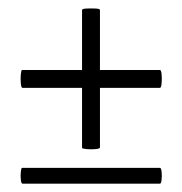

<svg xmlns="http://www.w3.org/2000/svg" viewBox="-20 -442 438 461"><path d="M34 -1Q31 -1 30 -10.5Q29 -20 30 -29.5Q31 -39 33 -39H364Q367 -39 368 -29.5Q369 -20 368 -10.5Q367 -1 364 -1ZM34 -231Q31 -231 30 -242Q29 -253 30 -263.5Q31 -274 33 -274H364Q367 -274 368 -263.5Q369 -253 368 -242Q367 -231 364 -231ZM220 -88Q220 -85 209.5 -84Q199 -83 188 -84Q177 -85 177 -87V-418Q177 -421 188 -421.5Q199 -422 209.5 -421.5Q220 -421 220 -418Z"/></svg>

Font: Cormorant Garamond Light Medium
Style: Regular
Weight: 500
Version: Version 4.001